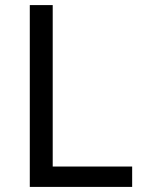

<svg xmlns="http://www.w3.org/2000/svg" viewBox="-20 -734 564 754"><path d="M97 0H499V-80H187V-714H97Z"/></svg>

Font: Noto Sans Osage
Style: Regular
Weight: 400
Designer: Monotype Design Team
Foundry: Monotype Imaging Inc.
Version: Version 2.002